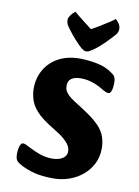

<svg xmlns="http://www.w3.org/2000/svg" viewBox="-98 -963 756 1041"><g transform="rotate(10 280.0 -442.5)"><path d="M270.7 13Q207.2 13 163.9 1.8Q120.7 -9.4 86.3 -28.4Q64 -40.2 58.3 -52.5Q52.6 -64.8 52.6 -82.4Q52.6 -98.7 55.3 -113.2Q57.9 -127.7 63.3 -136.7Q68.7 -145.7 76 -145.7Q82.7 -145.7 93.1 -141.1Q103.5 -136.5 118.8 -128.3Q138.8 -117.6 172.7 -104.6Q206.7 -91.7 246.6 -91.7Q266.6 -91.7 284.2 -97.5Q301.7 -103.4 312.8 -115Q323.9 -126.7 323.9 -144.8Q323.9 -158.7 317.8 -171.5Q311.7 -184.3 298.2 -198Q279.7 -217.7 251.6 -235.2Q223.5 -252.7 194.5 -271.3Q165.6 -289.9 142.3 -311.1Q106.2 -344.7 93.4 -379.2Q80.5 -413.8 80.5 -449.2Q80.5 -506.1 106.7 -552Q132.9 -598 182.1 -625Q231.3 -652 298.6 -652Q344.1 -652 394.4 -642.3Q444.8 -632.6 482.3 -604.3Q497.2 -594.3 501.3 -583Q505.5 -571.7 505.5 -556.1Q505.5 -528.3 499.7 -511.3Q493.9 -494.3 483.7 -494.3Q477.4 -494.3 469.1 -497.6Q460.9 -501 451.9 -506.2Q437.6 -515.2 418.8 -524.5Q400.1 -533.8 375.8 -540.6Q351.6 -547.3 321.4 -547.3Q305.7 -547.3 290.1 -543.1Q274.5 -538.9 264 -527.3Q253.4 -515.8 253.4 -494.1Q253.4 -479 259.2 -467.2Q265 -455.4 277.5 -443.7Q291.2 -430.7 313 -416.8Q334.7 -402.8 359.6 -387.1Q384.5 -371.3 408.8 -353.4Q433.2 -335.5 452.8 -315.2Q480.6 -286.2 490.6 -255.3Q500.7 -224.4 500.7 -193.9Q500.7 -146.4 481.7 -108.3Q462.7 -70.3 430.3 -43.2Q397.9 -16 356.5 -1.5Q315 13 270.7 13ZM325.4 -696.3Q317.4 -696.3 312 -699.2Q306.6 -702 297.5 -709.1Q278.8 -726 258.7 -748.3Q238.7 -770.5 223.6 -790.9Q208.4 -811.2 202.7 -820.9Q199.5 -827.7 198 -834.2Q196.5 -840.7 196.5 -847.7Q196.5 -857.2 205 -870.3Q213.5 -883.5 231.1 -898.1Q236.6 -893.1 254.9 -878.1Q273.2 -863.2 294.8 -846.7Q316.4 -830.1 330.4 -819.5Q350.4 -829.9 376.5 -845.8Q402.6 -861.7 424.7 -876.3Q446.9 -890.8 453.9 -897.4Q469.5 -882.5 475.6 -870.8Q481.7 -859 481.7 -848.7Q481.7 -841.7 479.9 -833.6Q478 -825.4 471.5 -816.9Q465.7 -809.6 452.9 -795.8Q440 -782 423.4 -765.4Q406.8 -748.8 389.2 -733.8Q371.6 -718.8 356.3 -709.1Q345.5 -702 339.6 -699.2Q333.7 -696.3 325.4 -696.3Z"/></g></svg>

Font: Briem Hand Thin
Style: Regular
Weight: 100
Designer: Gunnlaugur SE Briem, Eben Sorkin
Foundry: Sorkin Type Co.
Version: Version 1.003